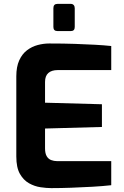

<svg xmlns="http://www.w3.org/2000/svg" viewBox="-20 -964 637 989"><path d="M244 5Q220 5 189 0.5Q158 -4 129.5 -20Q101 -36 82.5 -68.5Q64 -101 64 -158V-571Q64 -620 79 -653Q94 -686 119 -705Q144 -724 174 -732Q204 -740 233 -740Q308 -740 365.5 -738Q423 -736 469 -733.5Q515 -731 553 -727V-603H277Q246 -603 229 -588Q212 -573 212 -542V-435L505 -427V-310L212 -302V-200Q212 -174 220.5 -159.5Q229 -145 243.5 -139.5Q258 -134 274 -134H553V-10Q509 -5 455.5 -2Q402 1 347.5 3Q293 5 244 5ZM276 -804Q255 -804 255 -825V-922Q255 -944 276 -944H345Q354 -944 359.5 -938Q365 -932 365 -922V-825Q365 -804 345 -804Z"/></svg>

Font: Exo Thin
Style: Bold
Weight: 700
Version: Version 2.000